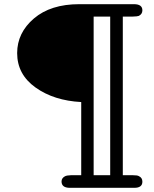

<svg xmlns="http://www.w3.org/2000/svg" viewBox="-20 -714 743 929"><path d="M63 -457Q63 -555.2 144 -624.5Q225.1 -693.8 363.8 -693.8H627.9Q668.9 -693.8 668.9 -664.1Q668.9 -646 651.9 -637.2Q645 -634.3 622.1 -633.8H574.2V133.8H623Q645 133.8 651.9 138.2Q668.9 146 668.9 165Q668.9 194.8 629.9 194.8H315.9Q277.8 193.8 277.8 164.1Q277.8 147.9 293.9 139.2Q302.7 134.3 323.2 133.8H373V-220.2Q241.2 -227.1 152.1 -290.5Q63 -354 63 -457ZM433.1 133.8H513.2V-633.8H433.1Z"/></svg>

Font: CMU Serif
Style: Bold
Weight: 700
Version: Version 0.7.0